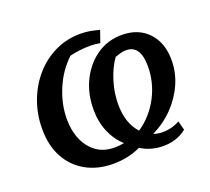

<svg xmlns="http://www.w3.org/2000/svg" viewBox="-116 -809 1059 969"><g transform="rotate(-20 413.0 -324.0)"><path d="M605 14Q572 14 540.5 5Q509 -4 486 -20Q418 12 338 12Q254 12 191 -23.5Q128 -59 93.5 -123Q59 -187 59 -275Q59 -354 85 -424Q111 -494 157.5 -547.5Q204 -601 267 -631.5Q330 -662 404 -662Q429 -662 453.5 -658Q478 -654 505 -646L483 -583Q456 -588 430 -588Q375 -588 320 -575Q260 -519 226.5 -439Q193 -359 193 -279Q193 -217 214.5 -168Q236 -119 275.5 -91Q315 -63 372 -63Q395 -63 423 -68Q383 -103 359.5 -157.5Q336 -212 336 -279Q336 -365 370.5 -434.5Q405 -504 464 -544.5Q523 -585 598 -585Q687 -585 739.5 -529Q792 -473 792 -380Q792 -314 765 -253Q738 -192 690 -142.5Q642 -93 577 -61Q601 -53 626 -53Q676 -53 718 -77L731 -28Q679 14 605 14ZM221 -542 255 -555Q238 -549 221 -542ZM462 -262Q462 -159 516 -101Q587 -149 628 -226.5Q669 -304 669 -392Q669 -505 592 -505Q578 -505 563 -501Q548 -497 532 -491Q500 -446 481 -384Q462 -322 462 -262Z"/></g></svg>

Font: Piazzolla SemiBold
Style: Italic
Weight: 600
Italic angle: -11.3°
Designer: Juan Pablo del Peral
Foundry: Huerta Tipografica
Version: Version 1.330